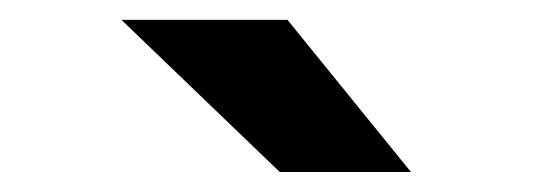

<svg xmlns="http://www.w3.org/2000/svg" viewBox="-20 -751 540 193"><path d="M269 -731 393.1 -578.1H261.2L102.1 -731Z"/></svg>

Font: D-DIN-PRO Heavy
Style: Bold
Weight: 900
Designer: Charles Nix
Foundry: CyberFei
Version: Version 1.000;hotconv 1.0.109;makeotfexe 2.5.65596